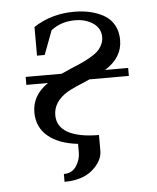

<svg xmlns="http://www.w3.org/2000/svg" viewBox="-46 -492 536 655"><g transform="rotate(-5 222.0 -164.5)"><path d="M47.9 -217.8V-245.1H170.9Q183.1 -251 205.6 -260.5Q228 -270 241 -275.6Q253.9 -281.2 271 -291Q288.1 -300.8 297.4 -309.3Q306.6 -317.9 313.2 -330.6Q319.8 -343.3 319.8 -357.9Q319.8 -387.7 294.4 -405.3Q269 -422.9 231.9 -422.9Q184.1 -422.9 149.9 -396L119.1 -314H92.8V-412.1Q153.3 -452.1 231.9 -452.1Q262.2 -452.1 287.8 -446Q313.5 -439.9 334.7 -427.5Q356 -415 367.9 -393.3Q379.9 -371.6 379.9 -342.8Q379.9 -282.2 319.8 -245.1H398.9V-217.8H264.2Q204.6 -192.9 187 -182.6Q137.2 -152.3 137.2 -106Q137.2 -66.4 174.3 -46.1Q211.4 -25.9 279.8 -25.9V27.8Q279.8 63 244.9 93Q210 123 148.9 123V96.2Q177.2 96.2 191.7 74.2Q206.1 52.2 206.1 27.8V-2Q140.1 -9.3 103.5 -40.3Q66.9 -71.3 66.9 -122.1Q66.9 -180.2 122.1 -217.8Z"/></g></svg>

Font: Dihjauti
Style: Regular
Weight: 400
Designer: T. Christopher White
Version: Version 3.0.0